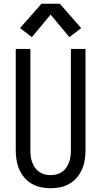

<svg xmlns="http://www.w3.org/2000/svg" viewBox="-20 -996 540 1024"><path d="M250 8Q224 8 198 2.5Q172 -3 149.5 -16Q127 -29 110 -49Q93 -69 82.5 -93Q72 -117 68 -143Q64 -169 64 -195V-735H142V-195Q142 -179 144 -162.5Q146 -146 151.5 -131Q157 -116 166 -102.5Q175 -89 188.5 -79.5Q202 -70 218 -66Q234 -62 250 -62Q266 -62 282 -66Q298 -70 311.5 -79.5Q325 -89 334 -102.5Q343 -116 348.5 -131Q354 -146 356 -162.5Q358 -179 358 -195V-735H436V-195Q436 -169 432 -143Q428 -117 417.5 -93Q407 -69 390 -49Q373 -29 350.5 -16Q328 -3 302 2.5Q276 8 250 8ZM150 -798 87 -846 201 -976H299L413 -846L350 -798L250 -918Z"/></svg>

Font: Iosevka www.saffi
Style: Regular
Weight: 400
Monospace: yes
Designer: Belleve Invis
Foundry: Belleve Invis
Version: Version 22.0.2; ttfautohint (v1.8.3)